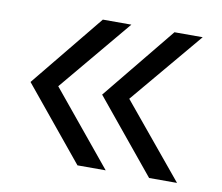

<svg xmlns="http://www.w3.org/2000/svg" viewBox="-60 -592 721 623"><g transform="rotate(10 300.0 -280.0)"><path d="M468 -40 271 -280 467 -520H560L360 -282L560 -40ZM232 -40 35 -280 231 -520H325L126 -282L325 -40Z"/></g></svg>

Font: JetBrains Mono NL Light
Style: Regular
Weight: 300
Monospace: yes
Designer: Philipp Nurullin, Konstantin Bulenkov
Foundry: JetBrains
Version: Version 2.305; ttfautohint (v1.8.4.7-5d5b)